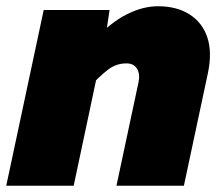

<svg xmlns="http://www.w3.org/2000/svg" viewBox="-38 -595 708 615"><path d="M335 0 406 -333Q411 -359 400.5 -375.5Q390 -392 367 -392Q334 -392 307.5 -371.5Q281 -351 240 -308L259 -463Q315 -522 367 -548.5Q419 -575 468 -575Q528 -575 569 -549Q610 -523 626 -475.5Q642 -428 628 -361L551 0ZM-18 0 102 -563H313L302 -490L198 0Z"/></svg>

Font: Azeret Mono Thin Black
Style: Italic
Weight: 900
Italic angle: -12°
Version: Version 1.002